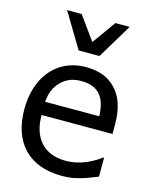

<svg xmlns="http://www.w3.org/2000/svg" viewBox="-123 -896 772 988"><g transform="rotate(15 263.0 -402.5)"><path d="M367.2 -818.4 277.3 -693.4 187 -818.4H109.4L220.7 -633.3H331.5L442.9 -818.4ZM303.2 12.7C324.2 12.7 342.8 11.2 358.4 8.8C390.1 2.9 420.4 -5.9 449.7 -17.6L489.7 -33.2V-133.3H484.4C466.3 -118.7 442.9 -105 414.1 -91.8C380.9 -76.7 341.3 -67.4 302.2 -67.4C188.5 -67.4 122.1 -137.7 122.1 -263.2H500V-313C500 -398.4 480 -457.5 439.5 -500C400.4 -541 349.6 -560.5 281.2 -560.5C231.4 -560.5 187.5 -548.8 149.4 -524.9C73.2 -477.5 28.8 -386.7 28.8 -269.5C28.8 -89.8 129.4 12.7 303.2 12.7ZM122.1 -333.5C126 -379.9 139.6 -413.1 167 -441.9C195.8 -470.7 228.5 -484.9 275.9 -484.9C322.8 -484.9 357.4 -470.7 379.4 -442.9C398.9 -418 409.2 -381.8 410.6 -333.5Z"/></g></svg>

Font: SG Kara SemiBold
Style: Regular
Weight: 400
Designer: Damoon Khanjanzadeh
Version: Version 1.000